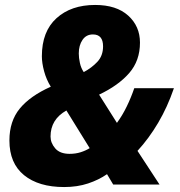

<svg xmlns="http://www.w3.org/2000/svg" viewBox="-20 -745 726 775"><path d="M318 -454Q307 -470 302.5 -491Q298 -512 298 -529Q298 -562 313 -584Q328 -606 355 -606Q396 -606 396 -558Q396 -520 373 -495.5Q350 -471 318 -454ZM261 -124Q222 -124 203 -146Q184 -168 184 -194Q184 -263 248 -299L342 -147Q326 -137 305.5 -130.5Q285 -124 261 -124ZM239 10Q292 10 335.5 -4.5Q379 -19 412 -42L437 0H624L535 -136Q581 -186 618.5 -249.5Q656 -313 682 -389H522Q509 -351 491.5 -315Q474 -279 452 -249L380 -363Q458 -400 501.5 -450Q545 -500 545 -573Q545 -639 497.5 -682Q450 -725 364 -725Q267 -725 208 -671.5Q149 -618 149 -518Q149 -491 158 -457.5Q167 -424 185 -395Q102 -358 60 -307Q18 -256 18 -178Q18 -86 77 -38Q136 10 239 10Z"/></svg>

Font: Noto Sans Display Extra
Style: Italic
Weight: 800
Italic angle: -12°
Designer: Monotype Design Team
Foundry: Monotype Imaging Inc.
Version: Version 1.900